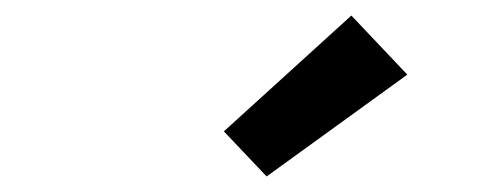

<svg xmlns="http://www.w3.org/2000/svg" viewBox="-20 -808 640 247"><path d="M323 -581 268 -639 432 -788 504 -712Z"/></svg>

Font: Iosevka Slab Extended
Style: Bold Italic
Weight: 700
Width: 7
Italic angle: -9°
Monospace: yes
Designer: Belleve Invis
Foundry: Belleve Invis
Version: Version 11.1.0; ttfautohint (v1.8.3)